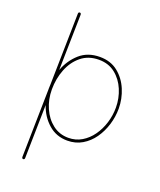

<svg xmlns="http://www.w3.org/2000/svg" viewBox="-157 -788 884 1064"><g transform="rotate(20 284.5 -255.5)"><path d="M109.9 179.7Q101.6 179.7 101.6 168.9L109.4 -228Q109.4 -232.9 109.4 -238.3Q109.4 -251 110.4 -263.2L118.7 -680.2Q118.7 -690.9 127 -690.9Q135.3 -690.9 135.3 -680.2L128.4 -352.5Q150.9 -414.1 198 -456.1Q245.1 -498 316.9 -498Q380.4 -498 423.6 -463.4Q466.8 -428.7 489.3 -375Q511.7 -321.3 511.7 -263.7Q511.7 -215.3 497.3 -168.5Q482.9 -121.6 456.1 -83.5Q429.2 -45.4 390.6 -22.7Q352.1 0 303.7 0Q238.3 0 191.7 -41.3Q145 -82.5 124.5 -144.5L118.2 168.9Q118.2 179.7 109.9 179.7ZM316.9 -481.4Q255.4 -481.4 212.9 -446.8Q170.4 -412.1 148.7 -356.4Q127 -300.8 127 -238.3Q127 -179.2 149.2 -128.7Q171.4 -78.1 211.2 -47.4Q251 -16.6 303.7 -16.6Q347.2 -16.6 382.3 -37.6Q417.5 -58.6 442.6 -94Q467.8 -129.4 481.4 -173.3Q495.1 -217.3 495.1 -263.7Q495.1 -318.8 474.1 -368.7Q453.1 -418.5 413.3 -450Q373.5 -481.4 316.9 -481.4Z"/></g></svg>

Font: Mikhak-FD Thin
Style: Regular
Weight: 100
Designer: Amin Abedi
Version: Version 3.2